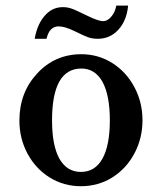

<svg xmlns="http://www.w3.org/2000/svg" viewBox="-20 -641 525 681"><path d="M268.6 -448.7Q328.6 -448.7 378.9 -417Q428.2 -385.7 456.8 -331.8Q485.4 -277.8 485.4 -214.4Q485.4 -150.9 456.8 -96.9Q428.2 -43 378.4 -11.7Q366.2 -3.9 352.8 2Q339.4 7.8 325.2 11.7Q297.4 19.5 267.1 19.5Q206.1 19.5 155.8 -11.7Q106 -43 77.4 -96.4Q48.8 -149.9 48.8 -213.4Q48.8 -312.5 111.8 -380.4Q174.8 -448.7 268.6 -448.7ZM267.1 -31.2Q316.9 -31.2 343.3 -78.1Q369.6 -125.5 369.6 -214.4Q369.6 -303.2 343.3 -351.1Q316.9 -397.9 268.6 -397.9Q164.6 -397.9 164.6 -213.9Q164.6 -125 190.9 -77.6Q204.6 -54.2 223.4 -42.7Q242.2 -31.2 267.1 -31.2ZM434.6 -621.1 434.1 -619.6V-618.2Q428.7 -566.9 399.4 -535.2Q370.1 -503.4 326.7 -503.4Q307.6 -503.4 292.5 -508.8Q277.3 -514.2 243.2 -531.2Q209.5 -547.4 188 -547.4Q155.8 -547.4 145.5 -505.4L145 -504.4V-503.4H144H143.1H106H104.5H103L103.5 -504.9V-506.3Q112.8 -556.2 139.2 -585.9Q165.5 -615.7 202.6 -615.7Q219.2 -615.7 232.9 -610.8Q246.6 -606.4 288.1 -585.9Q329.1 -565.9 345.2 -565.9Q360.8 -565.9 374 -581.1Q387.7 -596.7 392.1 -619.1V-620.1L392.6 -621.1H393.6H394.5H431.6H433.1Z"/></svg>

Font: RIT Rachana
Style: Bold
Weight: 700
Designer: Hussain KH
Version: 1.5.2